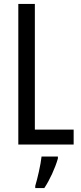

<svg xmlns="http://www.w3.org/2000/svg" viewBox="-20 -734 411 975"><path d="M73 0H354V-76H157V-714H73ZM274 71V61H191C187 101 170 174 159 210V221H205C232 181 260 120 274 71Z"/></svg>

Font: Noto Sans Thai Looped ExtraCondensed
Style: Regular
Weight: 400
Width: 2
Designer: Sasikarn Vongin, Ben Mitchell
Foundry: The Fontpad Ltd
Version: Version 1.001